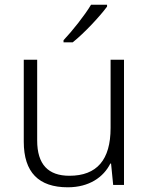

<svg xmlns="http://www.w3.org/2000/svg" viewBox="-20 -786 636 816"><path d="M435 -758V-766H367C341 -722 287 -654 250 -615V-606H289C339 -646 405 -717 435 -758ZM507 -532H450V-242C450 -107 392 -39 275 -39C185 -39 138 -87 138 -189V-532H81V-184C81 -53 145 10 268 10C359 10 420 -33 449 -91H452L461 0H507Z"/></svg>

Font: Noto Sans Gujarati UI Light
Style: Regular
Weight: 300
Designer: Jelle Bosma - Monotype Design Team, Universal Thirst
Foundry: Monotype Imaging Inc.
Version: Version 2.106